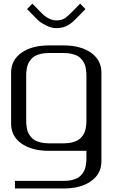

<svg xmlns="http://www.w3.org/2000/svg" viewBox="-20 -835 644 1063"><path d="M453.1 -784.7 395.5 -726.1Q370.1 -700.7 345.9 -689.9Q321.8 -679.2 291.5 -679.2Q265.6 -679.2 234.9 -694.3Q204.1 -709.5 186.5 -727.1L129.9 -784.7L159.2 -814.9L203.1 -770Q216.3 -756.3 226.8 -747.6Q237.3 -738.8 255.1 -730.5Q272.9 -722.2 291.5 -722.2Q318.8 -722.2 335.4 -731.9Q352.1 -741.7 379.9 -770L423.8 -814.9ZM333.5 -583.5Q426.8 -583.5 484.1 -543Q541.5 -502.4 541.5 -433.1V58.1Q541.5 127.4 484.1 168Q426.8 208.5 333.5 208.5H62.5V166.5H333.5Q358.4 166.5 378.4 161.6Q398.4 156.7 411.1 149.4Q423.8 142.1 433.1 130.1Q442.4 118.2 447.3 107.7Q452.1 97.2 454.8 82.5Q457.5 67.9 458 58.3Q458.5 48.8 458.5 35.6V0H250Q156.2 0 98.9 -40.3Q41.5 -80.6 41.5 -149.9V-433.1Q41.5 -502.4 98.9 -543Q156.2 -583.5 250 -583.5ZM250 -541.5Q225.1 -541.5 205.1 -536.6Q185.1 -531.7 172.4 -524.4Q159.7 -517.1 150.4 -505.1Q141.1 -493.2 136.2 -482.7Q131.3 -472.2 128.7 -457.5Q126 -442.9 125.5 -433.3Q125 -423.8 125 -410.6V-172.9Q125 -159.7 125.5 -149.9Q126 -140.1 128.7 -125.5Q131.3 -110.8 136.2 -100.3Q141.1 -89.8 150.4 -78.1Q159.7 -66.4 172.4 -58.8Q185.1 -51.3 205.1 -46.4Q225.1 -41.5 250 -41.5H333.5Q358.4 -41.5 378.4 -46.4Q398.4 -51.3 411.1 -58.8Q423.8 -66.4 433.1 -78.1Q442.4 -89.8 447.3 -100.3Q452.1 -110.8 454.8 -125.5Q457.5 -140.1 458 -149.9Q458.5 -159.7 458.5 -172.9V-410.6Q458.5 -423.8 458 -433.3Q457.5 -442.9 454.8 -457.5Q452.1 -472.2 447.3 -482.7Q442.4 -493.2 433.1 -505.1Q423.8 -517.1 411.1 -524.4Q398.4 -531.7 378.4 -536.6Q358.4 -541.5 333.5 -541.5Z"/></svg>

Font: Gputeks
Style: Regular
Weight: 500
Version: Version 0.9